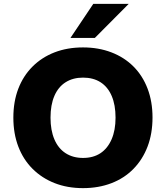

<svg xmlns="http://www.w3.org/2000/svg" viewBox="-20 -961 857 992"><path d="M409 11Q328 11 262 -15Q196 -41 148 -89Q100 -137 74.5 -204Q49 -271 49 -353Q49 -436 74.5 -502.5Q100 -569 148 -617Q196 -665 262 -690.5Q328 -716 409 -716Q489 -716 555.5 -690.5Q622 -665 669.5 -617.5Q717 -570 742.5 -503Q768 -436 768 -354Q768 -271 742.5 -204Q717 -137 669.5 -88.5Q622 -40 555.5 -14.5Q489 11 409 11ZM409 -145Q462 -145 499 -169.5Q536 -194 556.5 -241Q577 -288 577 -353Q577 -419 557 -465.5Q537 -512 499.5 -536Q462 -560 409 -560Q357 -560 319 -536Q281 -512 261 -465.5Q241 -419 241 -353Q241 -288 261 -241Q281 -194 319 -169.5Q357 -145 409 -145ZM344 -765 462 -941H645L470 -765Z"/></svg>

Font: Nunito Sans 11pt Black
Style: Regular
Weight: 900
Version: Version 3.101;gftools[0.9.27]